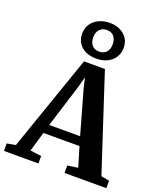

<svg xmlns="http://www.w3.org/2000/svg" viewBox="-205 -1167 1096 1286"><g transform="rotate(20 343.0 -524.0)"><path d="M-21.5 -53 40.5 -64.5 277.5 -747H426.5L650 -64L708.5 -53V0H410.5V-53L485 -64L443 -203.5H186L145 -63.5L224.5 -53V0H-21ZM204 -267H424.5L337 -576.5L320 -649L300.5 -575.5ZM202 -917Q202 -957 222 -986.8Q242 -1016.5 276.5 -1032.5Q311 -1048.5 353.5 -1048.5Q396 -1048.5 428.5 -1032.2Q461 -1016 478.8 -987.5Q496.5 -959 496.5 -923Q496.5 -884 477.2 -854.2Q458 -824.5 424.2 -808.2Q390.5 -792 348 -792Q303 -792 270 -808Q237 -824 219.5 -852.5Q202 -881 202 -917ZM419 -918.5Q419 -954.5 401.5 -975.8Q384 -997 350 -997Q318 -997 299 -976Q280 -955 280 -920.5Q280 -885.5 298 -864.2Q316 -843 349.5 -843Q381.5 -843 400.2 -863.2Q419 -883.5 419 -918.5Z"/></g></svg>

Font: Merriweather Text
Style: Bold
Weight: 700
Designer: Eben Sorkin
Foundry: Eben Sorkin
Version: Version 2.100